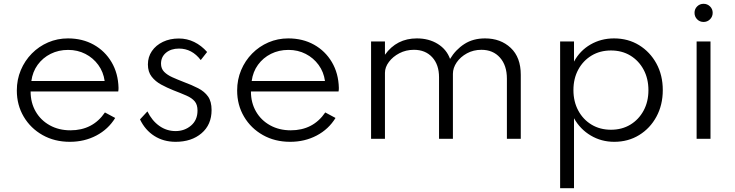

<svg xmlns="http://www.w3.org/2000/svg" viewBox="-20 -730 3866 1010"><path d="M347.5 16Q424 16 486.8 -17Q549.5 -50 586 -109.5L532 -138.5Q468 -44.5 350.5 -44.5Q289.5 -44.5 242 -70.8Q194.5 -97 167.8 -143.2Q141 -189.5 141 -249H602Q603 -254.5 603.2 -258.5Q603.5 -262.5 603.5 -268Q601.5 -344.5 566.8 -403.2Q532 -462 472.8 -495Q413.5 -528 337.5 -528Q282 -528 233.2 -507Q184.5 -486 147.5 -448.5Q110.5 -411 89.5 -361.2Q68.5 -311.5 68.5 -254Q68.5 -177.5 104.8 -116.2Q141 -55 204 -19.5Q267 16 347.5 16ZM145 -304Q151.5 -352.5 178.2 -389.2Q205 -426 246.5 -446.8Q288 -467.5 338.5 -467.5Q388 -467.5 429 -446.5Q470 -425.5 497 -388.5Q524 -351.5 530.5 -304Z M904 16Q987.5 16 1040.2 -29Q1093 -74 1093 -151Q1093 -196 1074.5 -222.2Q1056 -248.5 1022.5 -265.8Q989 -283 944.5 -299.5Q913.5 -311.5 886.8 -323.5Q860 -335.5 843.5 -352.2Q827 -369 827 -395Q827 -430.5 853.2 -452.5Q879.5 -474.5 921.5 -474.5Q990 -474.5 1036 -414L1069.5 -456.5Q1039.5 -490.5 1001.8 -509Q964 -527.5 921 -527.5Q874 -527.5 837 -509.8Q800 -492 779 -461.2Q758 -430.5 758 -391Q758 -352 777.8 -326.8Q797.5 -301.5 828 -285Q858.5 -268.5 891 -255.5Q932.5 -239.5 961 -227Q989.5 -214.5 1004.2 -197Q1019 -179.5 1019 -148.5Q1019 -98.5 985 -69.5Q951 -40.5 903.5 -40.5Q856.5 -40.5 818 -67.8Q779.5 -95 755.5 -144L716.5 -102Q743.5 -45.5 792 -14.8Q840.5 16 904 16Z M1506.5 16Q1583 16 1645.8 -17Q1708.5 -50 1745 -109.5L1691 -138.5Q1627 -44.5 1509.5 -44.5Q1448.5 -44.5 1401 -70.8Q1353.5 -97 1326.8 -143.2Q1300 -189.5 1300 -249H1761Q1762 -254.5 1762.2 -258.5Q1762.5 -262.5 1762.5 -268Q1760.5 -344.5 1725.8 -403.2Q1691 -462 1631.8 -495Q1572.5 -528 1496.5 -528Q1441 -528 1392.2 -507Q1343.5 -486 1306.5 -448.5Q1269.5 -411 1248.5 -361.2Q1227.5 -311.5 1227.5 -254Q1227.5 -177.5 1263.8 -116.2Q1300 -55 1363 -19.5Q1426 16 1506.5 16ZM1304 -304Q1310.5 -352.5 1337.2 -389.2Q1364 -426 1405.5 -446.8Q1447 -467.5 1497.5 -467.5Q1547 -467.5 1588 -446.5Q1629 -425.5 1656 -388.5Q1683 -351.5 1689.5 -304Z M1932 0H2005V-347Q2005 -376.5 2025.8 -404.2Q2046.5 -432 2081 -450Q2115.5 -468 2157.5 -468Q2217.5 -468 2253.5 -429Q2289.5 -390 2289.5 -323.5V0H2362.5V-341.5Q2362.5 -373 2382.5 -402Q2402.5 -431 2436.5 -449.5Q2470.5 -468 2512.5 -468Q2573.5 -468 2610 -427Q2646.5 -386 2646.5 -316V0H2719.5V-336.5Q2719.5 -428.5 2666.5 -478.2Q2613.5 -528 2531.5 -528Q2468.5 -528 2422.8 -498.5Q2377 -469 2347.5 -420Q2329.5 -470 2282.8 -499Q2236 -528 2173 -528Q2066.5 -528 2005 -442V-512H1932Z M2926.5 260H2999.5V-108Q3032 -50 3087.8 -17Q3143.5 16 3211 16Q3284.5 16 3342.2 -19.5Q3400 -55 3433.2 -116.5Q3466.5 -178 3466.5 -256Q3466.5 -334.5 3433 -395.8Q3399.5 -457 3341.8 -492.5Q3284 -528 3210 -528Q3142 -528 3086.2 -495.8Q3030.5 -463.5 2999.5 -406V-512H2926.5ZM3194 -47.5Q3136.5 -47.5 3092 -74.2Q3047.5 -101 3022 -148.2Q2996.5 -195.5 2996.5 -256Q2996.5 -317 3022 -364Q3047.5 -411 3092 -437.8Q3136.5 -464.5 3194 -464.5Q3251.5 -464.5 3295.8 -437.8Q3340 -411 3365.5 -363.8Q3391 -316.5 3391 -255.5Q3391 -195 3365.5 -148Q3340 -101 3295.8 -74.2Q3251.5 -47.5 3194 -47.5Z M3681 -614.5Q3701 -614.5 3715 -628.5Q3729 -642.5 3729 -662.5Q3729 -682.5 3715 -696.2Q3701 -710 3681 -710Q3661 -710 3647.2 -696.2Q3633.5 -682.5 3633.5 -662.5Q3633.5 -642.5 3647.2 -628.5Q3661 -614.5 3681 -614.5ZM3644.5 0H3717.5V-512H3644.5Z"/></svg>

Font: Spartan
Style: Regular
Weight: 400
Designer: Matt Bailey, Mirko Velimirovic
Foundry: Matt Bailey
Version: Version 1.003; ttfautohint (v1.8.3)